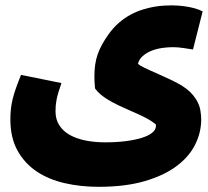

<svg xmlns="http://www.w3.org/2000/svg" viewBox="-20 -580 791 731"><path d="M596.2 -292Q620.1 -281.2 639.6 -271.7Q659.2 -262.2 675.3 -252Q691.4 -241.7 704.1 -229.5Q716.8 -217.3 726.6 -201.7Q739.3 -181.2 742.7 -160.9Q746.1 -140.6 746.1 -126Q746.1 -75.7 722.9 -29.3Q699.7 17.1 651.9 52.7Q604 88.4 530 109.9Q456.1 131.3 355 131.3Q287.6 131.3 226.6 117.4Q165.5 103.5 119.6 72.8Q73.7 42 46.6 -6.8Q19.5 -55.7 19.5 -125.5Q19.5 -146 21.5 -164.8Q23.4 -183.6 28.3 -203.4Q33.2 -223.1 41 -245.1Q48.8 -267.1 60.1 -294.9L213.9 -263.7Q206.5 -242.2 201.9 -226.8Q197.3 -211.4 195.1 -199.2Q192.9 -187 192.1 -176.8Q191.4 -166.5 191.4 -155.8Q191.4 -125 206.1 -102.5Q220.7 -80.1 246.3 -65.9Q272 -51.8 306.4 -44.9Q340.8 -38.1 380.4 -38.1Q423.8 -38.1 459.5 -42.7Q495.1 -47.4 520.5 -55.4Q545.9 -63.5 559.8 -75Q573.7 -86.4 573.7 -100.6V-106Q556.6 -120.1 533.4 -132.1Q510.3 -144 481.4 -156.2Q454.1 -168 432.1 -178.5Q410.2 -189 393.1 -199.2Q376 -209.5 363.3 -220.2Q350.6 -231 341.8 -243.2Q340.3 -259.3 339.8 -269.8Q339.4 -280.3 339.4 -288.6Q339.4 -312.5 342.3 -333.3Q345.2 -354 351.8 -373Q358.4 -392.1 368.7 -410.6Q378.9 -429.2 393.1 -449.2Q411.6 -475.1 432.9 -493.4Q454.1 -511.7 476.8 -523.9Q499.5 -536.1 522.2 -543.2Q544.9 -550.3 565.7 -554Q586.4 -557.6 604.2 -558.6Q622.1 -559.6 635.3 -559.6Q644.5 -559.6 658.7 -558.6Q672.9 -557.6 689 -555.2Q705.1 -552.7 721.2 -548.3Q737.3 -543.9 751.5 -536.6L714.8 -391.6Q699.2 -394 678 -397.2Q656.7 -400.4 638.2 -400.4Q618.2 -400.4 596.4 -397.2Q574.7 -394 556.2 -386.5Q537.6 -378.9 523.7 -366.9Q509.8 -355 505.4 -337.4Q508.3 -334 513.9 -330.6Q519.5 -327.1 529.8 -322Q540 -316.9 556.2 -309.8Q572.3 -302.7 596.2 -292Z"/></svg>

Font: DimaFred
Style: Bold
Weight: 800
Designer: R.Balvardi
Foundry: R.Balvardi (r.balvardi@gmail.com)
Version: Version 1.00;August 2, 2018;FontCreator 11.5.0.2427 64-bit